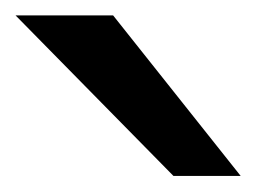

<svg xmlns="http://www.w3.org/2000/svg" viewBox="-20 -801 330 247"><path d="M0 -781.2H125.5L289.6 -574.7H203.1Z"/></svg>

Font: Kanchenjunga Medium
Style: Regular
Weight: 500
Version: Version 2.001